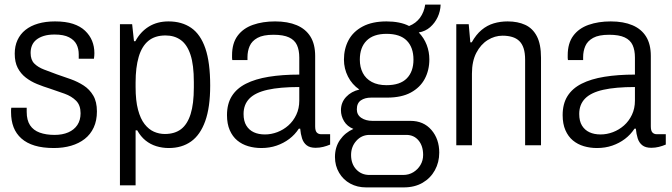

<svg xmlns="http://www.w3.org/2000/svg" viewBox="-20 -631 2917 834"><path d="M214 12Q166 12 131 1.5Q96 -9 73 -29.5Q50 -50 39 -78.5Q28 -107 28 -144Q28 -149 28 -154Q28 -159 29 -163H96Q96 -158 96 -153.5Q96 -149 96 -145Q96 -109 110.5 -87Q125 -65 152.5 -55Q180 -45 217 -45Q251 -45 276.5 -56Q302 -67 316 -88Q330 -109 330 -139Q330 -174 310.5 -193.5Q291 -213 260.5 -224Q230 -235 197 -246Q168 -255 141 -266Q114 -277 92 -294Q70 -311 57 -336Q44 -361 44 -398Q44 -431 56 -457Q68 -483 90.5 -501Q113 -519 145.5 -528.5Q178 -538 219 -538Q265 -538 297 -527.5Q329 -517 349.5 -497.5Q370 -478 380 -453.5Q390 -429 390 -400Q390 -395 389.5 -388.5Q389 -382 388 -376H322V-395Q322 -419 312.5 -438Q303 -457 280 -469Q257 -481 217 -481Q190 -481 170.5 -475Q151 -469 138 -458.5Q125 -448 119 -433.5Q113 -419 113 -401Q113 -371 129 -355Q145 -339 171 -329Q197 -319 227 -308Q257 -298 287.5 -287Q318 -276 343.5 -259.5Q369 -243 385 -216Q401 -189 401 -147Q401 -107 387 -77Q373 -47 348 -27.5Q323 -8 289 2Q255 12 214 12Z M501 174V-526H554L562 -452H568Q590 -493 626.5 -515.5Q663 -538 712 -538Q770 -538 810.5 -510Q851 -482 872 -421Q893 -360 893 -259Q893 -165 871.5 -105Q850 -45 810 -16.5Q770 12 713 12Q685 12 659 4Q633 -4 612 -21Q591 -38 576 -65H569V174ZM696 -49Q739 -49 766.5 -70Q794 -91 808 -135.5Q822 -180 822 -251V-275Q822 -349 807.5 -393Q793 -437 765.5 -457Q738 -477 699 -477Q653 -477 624.5 -453.5Q596 -430 582.5 -384Q569 -338 569 -273V-253Q569 -194 579.5 -154.5Q590 -115 608 -92Q626 -69 648.5 -59Q671 -49 696 -49Z M1115 12Q1085 12 1058 4Q1031 -4 1010.5 -21Q990 -38 978 -65.5Q966 -93 966 -131Q966 -180 987 -213.5Q1008 -247 1048.5 -267.5Q1089 -288 1147.5 -297.5Q1206 -307 1280 -307V-381Q1280 -413 1270 -435Q1260 -457 1235.5 -468.5Q1211 -480 1168 -480Q1123 -480 1098.5 -466.5Q1074 -453 1064.5 -431Q1055 -409 1055 -383V-370H989Q988 -374 988 -379Q988 -384 988 -391Q988 -443 1012 -475.5Q1036 -508 1078.5 -523Q1121 -538 1175 -538Q1230 -538 1269 -521.5Q1308 -505 1328.5 -472Q1349 -439 1349 -388V-82Q1349 -63 1356 -55.5Q1363 -48 1375 -48H1414V-3Q1400 3 1384 7Q1368 11 1351 11Q1326 11 1312 0Q1298 -11 1292 -30Q1286 -49 1284 -72H1278Q1261 -46 1236.5 -27.5Q1212 -9 1181.5 1.5Q1151 12 1115 12ZM1131 -47Q1158 -47 1184.5 -57Q1211 -67 1232.5 -86Q1254 -105 1267 -132.5Q1280 -160 1280 -194V-253Q1196 -253 1142.5 -241Q1089 -229 1063.5 -203Q1038 -177 1038 -136Q1038 -105 1050 -85.5Q1062 -66 1082.5 -56.5Q1103 -47 1131 -47Z M1570 183Q1532 183 1501.5 166.5Q1471 150 1453 119.5Q1435 89 1435 51Q1435 8 1457 -23.5Q1479 -55 1515 -71Q1488 -82 1474.5 -104.5Q1461 -127 1461 -152Q1461 -186 1483.5 -210Q1506 -234 1541 -242Q1509 -264 1491.5 -298.5Q1474 -333 1474 -372Q1474 -419 1494 -456.5Q1514 -494 1555.5 -516Q1597 -538 1659 -538Q1688 -538 1713 -533Q1738 -528 1757 -518Q1787 -530 1804.5 -554Q1822 -578 1827 -611H1894Q1893 -582 1881 -556.5Q1869 -531 1848.5 -513Q1828 -495 1799 -490Q1822 -466 1833.5 -436Q1845 -406 1845 -373Q1845 -326 1825 -288.5Q1805 -251 1764.5 -229Q1724 -207 1661 -207H1592Q1565 -207 1547.5 -195Q1530 -183 1530 -156Q1530 -132 1549.5 -119Q1569 -106 1598 -106H1763Q1820 -106 1854 -66.5Q1888 -27 1888 32Q1888 74 1869 108.5Q1850 143 1815.5 163Q1781 183 1734 183ZM1585 129H1731Q1756 129 1775.5 117Q1795 105 1806.5 85.5Q1818 66 1818 42Q1818 3 1798 -21Q1778 -45 1745 -45H1585Q1551 -45 1528 -19.5Q1505 6 1505 42Q1505 81 1527.5 105Q1550 129 1585 129ZM1659 -261Q1718 -261 1747 -290.5Q1776 -320 1776 -372Q1776 -425 1747 -454.5Q1718 -484 1659 -484Q1602 -484 1572.5 -454.5Q1543 -425 1543 -372Q1543 -339 1556 -314Q1569 -289 1595 -275Q1621 -261 1659 -261Z M1962 0V-526H2016L2023 -447H2029Q2048 -481 2072 -501Q2096 -521 2124.5 -529.5Q2153 -538 2185 -538Q2229 -538 2261.5 -523Q2294 -508 2312 -473.5Q2330 -439 2330 -380V0H2261V-371Q2261 -401 2254.5 -421Q2248 -441 2235.5 -453Q2223 -465 2204.5 -470.5Q2186 -476 2163 -476Q2129 -476 2098.5 -457Q2068 -438 2049 -401.5Q2030 -365 2030 -311V0Z M2573 12Q2543 12 2516 4Q2489 -4 2468.5 -21Q2448 -38 2436 -65.5Q2424 -93 2424 -131Q2424 -180 2445 -213.5Q2466 -247 2506.5 -267.5Q2547 -288 2605.5 -297.5Q2664 -307 2738 -307V-381Q2738 -413 2728 -435Q2718 -457 2693.5 -468.5Q2669 -480 2626 -480Q2581 -480 2556.5 -466.5Q2532 -453 2522.5 -431Q2513 -409 2513 -383V-370H2447Q2446 -374 2446 -379Q2446 -384 2446 -391Q2446 -443 2470 -475.5Q2494 -508 2536.5 -523Q2579 -538 2633 -538Q2688 -538 2727 -521.5Q2766 -505 2786.5 -472Q2807 -439 2807 -388V-82Q2807 -63 2814 -55.5Q2821 -48 2833 -48H2872V-3Q2858 3 2842 7Q2826 11 2809 11Q2784 11 2770 0Q2756 -11 2750 -30Q2744 -49 2742 -72H2736Q2719 -46 2694.5 -27.5Q2670 -9 2639.5 1.5Q2609 12 2573 12ZM2589 -47Q2616 -47 2642.5 -57Q2669 -67 2690.5 -86Q2712 -105 2725 -132.5Q2738 -160 2738 -194V-253Q2654 -253 2600.5 -241Q2547 -229 2521.5 -203Q2496 -177 2496 -136Q2496 -105 2508 -85.5Q2520 -66 2540.5 -56.5Q2561 -47 2589 -47Z"/></svg>

Font: Archivo SemiCondensed Light
Style: Regular
Weight: 300
Width: 4
Designer: Hector Gatti
Foundry: Omnibus-Type
Version: Version 2.001